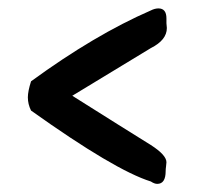

<svg xmlns="http://www.w3.org/2000/svg" viewBox="-20 -624 483 468"><path d="M347.7 -506.8Q386.7 -526.4 386.7 -555.7Q386.7 -559.6 385.7 -567.4Q385.7 -575.2 385.7 -579.1Q385.7 -603.5 366.2 -603.5Q357.4 -603.5 347.7 -598.6Q210.9 -539.1 55.7 -425.8Q47.9 -401.4 47.9 -386.7Q47.9 -370.1 55.7 -354.5Q259.8 -209 347.7 -181.6Q356.4 -175.8 363.3 -175.8Q383.8 -175.8 383.8 -207Q383.8 -211.9 384.8 -218.8Q385.7 -226.6 385.7 -228.5Q385.7 -246.1 347.7 -270.5Q283.2 -310.5 156.2 -390.6Q204.1 -419.9 347.7 -506.8Z"/></svg>

Font: Lazy Dog
Style: Regular
Weight: 400
Version: July 2001 - Freeware